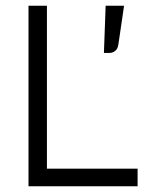

<svg xmlns="http://www.w3.org/2000/svg" viewBox="-20 -647 519 667"><path d="M458 -61V0H79V-627H143V-61ZM411 -627 391 -491Q389 -478 380.5 -470.5Q372 -463 359 -463H341L347 -627Z"/></svg>

Font: Blinker Light
Style: Regular
Weight: 300
Designer: Juergen Huber
Foundry: supertype
Version: Version 1.017;hotconv 1.0.117;makeotfexe 2.5.65602